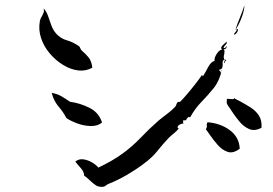

<svg xmlns="http://www.w3.org/2000/svg" viewBox="-20 -730 1040 732"><path d="M843 -554Q846 -553 842.5 -547Q839 -541 832 -543Q836 -540 836 -535Q836 -530 835 -524Q833 -518 833 -512Q833 -506 837 -503Q830 -501 829 -496Q828 -491 829 -485Q829 -479 827.5 -472.5Q826 -466 815 -464Q815 -461 818 -460Q822 -457 821 -453Q825 -453 824 -458Q823 -463 826 -464Q817 -422 795 -394.5Q773 -367 748.5 -342Q724 -317 705 -283Q699 -285 696.5 -282.5Q694 -280 692 -277Q691 -274 688.5 -272Q686 -270 679 -272Q678 -265 678 -265Q678 -265 679 -258Q675 -260 667 -256Q659 -252 657 -246Q656 -244 658.5 -242Q661 -240 662 -241Q662 -241 662 -241Q662 -241 662 -241Q655 -231 644 -222.5Q633 -214 623 -204Q602 -182 580.5 -155Q559 -128 527 -105Q498 -83 463.5 -63Q429 -43 394 -29Q389 -27 384 -23Q379 -19 374 -18Q357 -16 345.5 -23.5Q334 -31 323 -42Q318 -47 312.5 -51.5Q307 -56 301 -60Q300 -76 288.5 -88.5Q277 -101 267 -114Q281 -125 298 -122.5Q315 -120 330.5 -111Q346 -102 355 -91Q380 -103 403 -116Q426 -129 448 -145Q486 -173 517.5 -206Q549 -239 583 -269Q596 -280 615.5 -294.5Q635 -309 648 -323Q651 -327 652.5 -332Q654 -337 657 -340Q659 -342 663 -342Q667 -342 665 -340Q676 -351 691.5 -369Q707 -387 723 -407.5Q739 -428 750 -444Q752 -444 752 -442Q752 -440 753 -438Q763 -454 773.5 -474Q784 -494 798 -498Q796 -509 806.5 -525Q817 -541 826 -540Q821 -548 825.5 -553.5Q830 -559 835 -563Q841 -568 843 -571Q846 -568 843.5 -564Q841 -560 837 -556Q833 -551 832 -549Q836 -545 838.5 -547.5Q841 -550 843 -554ZM332 -472Q307 -458 278 -461.5Q249 -465 220.5 -482.5Q192 -500 169.5 -526.5Q147 -553 136.5 -585Q126 -617 132 -650Q133 -655 135 -659.5Q137 -664 140 -668Q143 -674 146 -681.5Q149 -689 146 -698Q157 -687 163 -669.5Q169 -652 175.5 -634Q182 -616 194 -602Q211 -583 234.5 -576.5Q258 -570 281 -554Q284 -552 286 -546.5Q288 -541 292 -537Q305 -526 317 -512Q329 -498 332 -472ZM369 -263Q353 -249 326.5 -249.5Q300 -250 274.5 -259.5Q249 -269 233 -280Q222 -302 203.5 -323.5Q185 -345 177 -376Q199 -372 215 -362.5Q231 -353 247 -342Q285 -337 321 -319Q357 -301 369 -263ZM977 -243Q951 -229 930 -238Q909 -247 892.5 -267Q876 -287 863 -307Q861 -311 859 -313.5Q857 -316 855 -319Q849 -327 846 -333Q843 -339 845 -353Q846 -353 852 -353Q859 -352 866 -352Q873 -352 872 -356Q877 -353 883 -350Q889 -347 895 -344Q915 -333 935 -320.5Q955 -308 967 -289.5Q979 -271 977 -243ZM894 -163Q869 -144 848 -151Q827 -158 810 -177.5Q793 -197 780 -216Q776 -222 772 -227.5Q768 -233 765 -237Q770 -246 768.5 -251Q767 -256 771 -264Q821 -260 856.5 -233.5Q892 -207 894 -163ZM912 -710Q911 -688 900.5 -661Q890 -634 877 -615Q885 -640 894.5 -662.5Q904 -685 912 -710ZM882 -620Q888 -620 887 -614.5Q886 -609 881.5 -603.5Q877 -598 872 -598Q872 -602 877 -607Q879 -609 881 -612Q883 -615 882 -620ZM843 -501Q843 -500 840 -498Q839 -497 838 -495Q837 -493 838 -489Q833 -490 836 -497Q838 -501 838 -503Q838 -503 840 -502Q842 -501 843 -501Z"/></svg>

Font: Yuji Mai
Style: Regular
Weight: 400
Designer: Kataoka Yuji
Foundry: Kinuta Font Factory
Version: Version 3.002